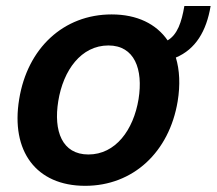

<svg xmlns="http://www.w3.org/2000/svg" viewBox="-20 -600 712 631"><path d="M672.2 -580.3H585.9C576.7 -526.6 563.2 -486.5 530.9 -467.3C493.6 -521.3 430.8 -552.6 346.9 -552.6C188.6 -552.6 70 -441.4 43 -273.8C14.9 -103.7 98.4 10.7 259.9 10.7C417.6 10.7 536.2 -100.1 563.9 -267C572.8 -321.4 570.3 -370 557.9 -410.9C622.5 -437.9 658.4 -497.2 672.2 -580.3ZM435.4 -274.5C418.7 -172.6 359.7 -92.3 270.6 -92.3C183.9 -92.3 155.5 -169.4 171.5 -267.8C187.9 -369.3 246.8 -450.6 336.3 -450.6C422.2 -450.6 451 -372.5 435.4 -274.5Z"/></svg>

Font: TID UI Semi Bold
Style: Italic
Weight: 600
Italic angle: -9.39999°
Designer: The TID Project Authors
Foundry: Bakken & Bæck
Version: Version 1.001;hotconv 1.0.109;makeotfexe 2.5.65596